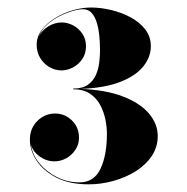

<svg xmlns="http://www.w3.org/2000/svg" viewBox="-20 -932 489 501"><path d="M391.6 -577Q391.6 -547.9 375.7 -524.5Q359.8 -501.1 333.4 -484.7Q307 -468.4 275.2 -459.7Q243.4 -451 211.6 -451Q161.5 -451 127.3 -468.5Q93.1 -486.1 75.5 -512.9Q58 -539.8 58 -567.4Q58 -597.1 77.5 -616.4Q97 -635.8 124 -635.8Q148.9 -635.8 167.5 -617.9Q186.1 -600.1 186.1 -572.5Q186.1 -555.4 176.9 -541.4Q167.8 -527.5 153.2 -519.2Q138.7 -511 122.2 -511Q101.5 -511 83.9 -523.4Q66.4 -535.9 60.7 -553.9Q64.9 -527.5 83.3 -505.3Q101.8 -483.1 129.1 -469.6Q156.4 -456.1 187.6 -456.1Q225.4 -456.1 242.2 -491.6Q259 -527.2 259 -583Q259 -599.8 255.1 -619.7Q251.2 -639.7 241.6 -657.8Q232 -676 214.7 -687.5Q197.5 -699.1 170.8 -699.1V-700.9Q195.4 -700.9 209.5 -710.9Q223.6 -721 230.3 -736.6Q237.1 -752.2 239 -769.6Q241 -787 241 -801.4Q241 -817.9 239.3 -836.5Q237.7 -855.1 233 -871.3Q228.4 -887.5 219.7 -897.7Q211 -907.9 196.6 -907.9Q185.5 -907.9 168.8 -903.1Q152.2 -898.3 134.5 -889.3Q116.8 -880.3 102.4 -867.2Q88 -854.2 81.4 -837.1Q89.5 -853.3 106.3 -863.3Q123.1 -873.4 140.5 -873.4Q157 -873.4 171.5 -865.4Q186.1 -857.5 195.2 -843.5Q204.4 -829.6 204.4 -811.6Q204.4 -792.1 194.6 -777.8Q184.9 -763.6 170.2 -755.9Q155.5 -748.3 140.5 -748.3Q124 -748.3 109.1 -756.8Q94.3 -765.4 85 -780.5Q75.7 -795.7 75.7 -815.5Q75.7 -836.2 89 -853.9Q102.4 -871.6 123.7 -884.8Q145 -898 169.9 -905.2Q194.8 -912.4 217.6 -912.4Q242.8 -912.4 269.9 -905.9Q297.1 -899.5 320.6 -886.9Q344.2 -874.3 358.9 -855.4Q373.6 -836.5 373.6 -811.6Q373.6 -783.1 353.8 -758.5Q334 -733.9 293.3 -718.1Q252.7 -702.4 190 -700Q256 -697.6 301 -680.2Q346 -662.8 368.8 -635.6Q391.6 -608.5 391.6 -577Z"/></svg>

Font: Bodoni* 72pt Fatface
Style: Regular
Weight: 900
Version: Version 2.3